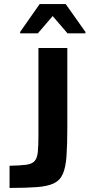

<svg xmlns="http://www.w3.org/2000/svg" viewBox="-20 -924 440 944"><path d="M27 0V-109Q80 -110 109 -114Q138 -118 150.5 -132.5Q163 -147 166 -177Q169 -207 169 -260V-688H311V-298Q311 -212 307 -156.5Q303 -101 289 -69Q275 -37 244.5 -22.5Q214 -8 161 -4Q108 0 27 0ZM79 -760V-767L175 -904H303L400 -767V-760H312L239 -845L166 -760Z"/></svg>

Font: Saira SemiBold
Style: Regular
Weight: 600
Designer: Hector Gatti with collaboration of the Omnibus-Type team
Foundry: Omnibus-Type
Version: Version 1.100; ttfautohint (v1.8.3)